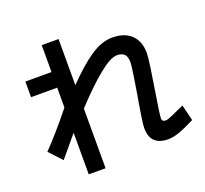

<svg xmlns="http://www.w3.org/2000/svg" viewBox="-143 -983 1285 1201"><g transform="rotate(-20 500.0 -382.0)"><path d="M974 -50Q911 -18 869 -3Q827 12 794 12Q675 12 675 -105Q675 -142 706 -318Q710 -342 722.5 -421Q735 -500 735 -522Q735 -559 719 -575.5Q703 -592 669 -592Q627 -592 547.5 -527.5Q468 -463 362 -349V48H250V-229Q218 -190 175 -139L133 -89L55 -173Q137 -256 250 -397V-529H76V-633H250V-812H362V-505Q458 -604 533.5 -655Q609 -706 680 -706Q761 -706 806 -662.5Q851 -619 851 -541Q851 -516 841 -446.5Q831 -377 819 -305Q794 -151 794 -126Q794 -104 820 -104Q836 -104 909 -139L948 -156Z"/></g></svg>

Font: IBM Plex Sans JP SemiBold
Style: Regular
Weight: 600
Designer: Mike Abbink; Paul van der Laan; Pieter van Rosmalen; Wujin Sim; Yejin Wi; Jinhee Kim; Boomi Park; Yona Kim; Kichan Ma
Foundry: Sandoll Inc.
Version: Version 1.001